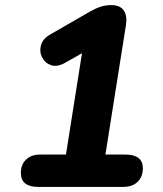

<svg xmlns="http://www.w3.org/2000/svg" viewBox="-20 -734 640 754"><path d="M130 0Q62 0 62 -55Q62 -88 82.5 -107.5Q103 -127 138 -127H239L302 -525L235 -487Q204 -470 180.5 -478Q157 -486 145.5 -508.5Q134 -531 141 -556.5Q148 -582 178 -599L334 -689Q357 -702 376.5 -708Q396 -714 417 -714Q451 -714 465.5 -693.5Q480 -673 475 -638L394 -127H473Q541 -127 541 -73Q541 -40 520.5 -20Q500 0 464 0Z"/></svg>

Font: Nunito ExtraBold
Style: Italic
Weight: 800
Italic angle: -9°
Designer: Vernon Adams
Foundry: Vernon Adams
Version: Version 3.601; ttfautohint (v1.8.2.53-6de2)